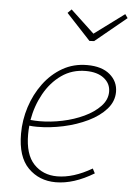

<svg xmlns="http://www.w3.org/2000/svg" viewBox="-55 -815 599 863"><g transform="rotate(5 245.0 -383.0)"><path d="M229 7Q154 7 104.5 -43Q55 -93 55 -197Q55 -259 74 -318Q93 -377 128.5 -425Q164 -473 213.5 -501.5Q263 -530 325 -530Q391 -530 427.5 -499Q464 -468 464 -421Q464 -378 433.5 -343.5Q403 -309 352.5 -284.5Q302 -260 242 -247Q182 -234 124 -234Q114 -234 105.5 -234.5Q97 -235 89 -236Q87 -216 87 -197Q87 -106 128 -63Q169 -20 233 -20Q306 -20 390 -69L401 -48Q310 7 229 7ZM321 -503Q259 -503 211.5 -469.5Q164 -436 133.5 -381Q103 -326 92 -262Q112 -260 133 -260Q183 -260 235.5 -271Q288 -282 332.5 -303Q377 -324 405 -353.5Q433 -383 433 -419Q433 -456 403 -479.5Q373 -503 321 -503ZM475 -773 487 -756 346 -640 325 -639 216 -756 233 -773 340 -673Z"/></g></svg>

Font: Bitter ExtraLight
Style: Italic
Weight: 200
Italic angle: -9°
Designer: Sol Matas, and Bitter project Authors
Foundry: Sol Matas
Version: Version 2.001